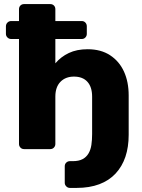

<svg xmlns="http://www.w3.org/2000/svg" viewBox="-20 -730 697 940"><path d="M322 190Q312 190 304.5 182.5Q297 175 297 165V84Q297 73 304.5 66Q312 59 322 59H336Q366 59 384.5 49Q403 39 413.5 21Q424 3 427.5 -21Q431 -45 431 -74V-257Q431 -304 408 -329.5Q385 -355 342 -355Q301 -355 276 -329.5Q251 -304 251 -257V-25Q251 -15 244 -7.5Q237 0 226 0H98Q87 0 80 -7.5Q73 -15 73 -25V-539H35Q24 -539 16.5 -546.5Q9 -554 9 -564V-601Q9 -612 16.5 -619.5Q24 -627 35 -627H73V-685Q73 -696 80 -703Q87 -710 98 -710H226Q237 -710 244 -703Q251 -696 251 -685V-627H380Q391 -627 398 -619.5Q405 -612 405 -601V-564Q405 -554 398 -546.5Q391 -539 380 -539H251V-420Q278 -452 317 -470.5Q356 -489 409 -489Q474 -489 519 -459.5Q564 -430 587 -379.5Q610 -329 610 -263V-70Q610 -10 594 37.5Q578 85 546 119.5Q514 154 466 172Q418 190 355 190Z"/></svg>

Font: Rubik
Style: Bold
Weight: 700
Designer: Hubert and Fischer
Foundry: Hubert and Fischer
Version: Version 2.300;gftools[0.9.30]